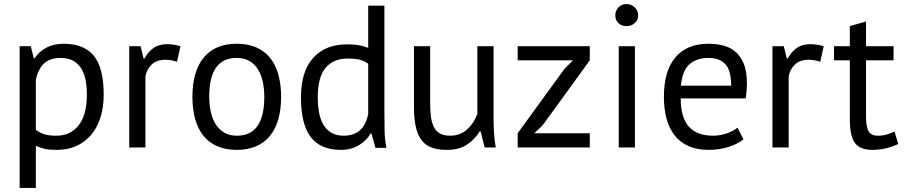

<svg xmlns="http://www.w3.org/2000/svg" viewBox="-20 -728 4466 948"><path d="M77 -500H132L147 -440H151Q174 -475 210.5 -493.5Q247 -512 294 -512Q394 -512 443 -453Q492 -394 492 -260Q492 -197 475.5 -146.5Q459 -96 429 -61Q399 -26 356.5 -7Q314 12 262 12Q225 12 203.5 7.5Q182 3 157 -8V200H77ZM279 -442Q228 -442 198.5 -415.5Q169 -389 157 -335V-87Q175 -73 198 -65.5Q221 -58 259 -58Q328 -58 368.5 -109.5Q409 -161 409 -261Q409 -302 402 -335.5Q395 -369 379.5 -392.5Q364 -416 339.5 -429Q315 -442 279 -442Z M854 -423Q824 -433 797 -433Q754 -433 729 -409.5Q704 -386 698 -350V0H618V-500H674L689 -439H693Q712 -473 738.5 -491.5Q765 -510 806 -510Q835 -510 871 -500Z M930 -250Q930 -377 986.5 -444.5Q1043 -512 1149 -512Q1205 -512 1246.5 -493.5Q1288 -475 1315 -440.5Q1342 -406 1355 -357.5Q1368 -309 1368 -250Q1368 -123 1311.5 -55.5Q1255 12 1149 12Q1093 12 1051.5 -6.5Q1010 -25 983 -59.5Q956 -94 943 -142.5Q930 -191 930 -250ZM1013 -250Q1013 -212 1020.5 -177Q1028 -142 1044 -116Q1060 -90 1086 -74Q1112 -58 1149 -58Q1285 -57 1285 -250Q1285 -289 1277.5 -324Q1270 -359 1254 -385Q1238 -411 1212 -426.5Q1186 -442 1149 -442Q1013 -443 1013 -250Z M1878 -172Q1878 -121 1879 -79.5Q1880 -38 1888 2H1834L1814 -69H1810Q1790 -34 1752 -11Q1714 12 1663 12Q1563 12 1514.5 -51Q1466 -114 1466 -248Q1466 -376 1526.5 -442.5Q1587 -509 1693 -509Q1730 -509 1751.5 -505Q1773 -501 1798 -492V-700H1878ZM1676 -58Q1727 -58 1757 -84.5Q1787 -111 1798 -165V-413Q1780 -427 1757 -433Q1734 -439 1696 -439Q1627 -439 1588 -393.5Q1549 -348 1549 -248Q1549 -207 1555.5 -172Q1562 -137 1577 -112Q1592 -87 1616.5 -72.5Q1641 -58 1676 -58Z M2104 -500V-215Q2104 -176 2108.5 -146.5Q2113 -117 2124 -97.5Q2135 -78 2154 -68Q2173 -58 2202 -58Q2229 -58 2250 -66.5Q2271 -75 2287.5 -90Q2304 -105 2316.5 -124.5Q2329 -144 2337 -166V-500H2417V-142Q2417 -106 2419.5 -67.5Q2422 -29 2428 0H2373L2353 -79H2348Q2325 -40 2286 -14Q2247 12 2187 12Q2147 12 2116.5 2.5Q2086 -7 2065.5 -31Q2045 -55 2034.5 -95.5Q2024 -136 2024 -198V-500Z M2536 -70 2767 -388 2809 -430H2536V-500H2892V-430L2659 -109L2618 -70H2892V0H2536Z M3035 -500H3115V0H3035ZM3018 -652Q3018 -675 3033.5 -691.5Q3049 -708 3073 -708Q3097 -708 3114 -691.5Q3131 -675 3131 -652Q3131 -629 3114 -614Q3097 -599 3073 -599Q3049 -599 3033.5 -614Q3018 -629 3018 -652Z M3651 -40Q3621 -16 3575.5 -2Q3530 12 3479 12Q3422 12 3380 -6.5Q3338 -25 3311 -59.5Q3284 -94 3271 -142Q3258 -190 3258 -250Q3258 -378 3315 -445Q3372 -512 3478 -512Q3512 -512 3546 -504.5Q3580 -497 3607 -476Q3634 -455 3651 -416.5Q3668 -378 3668 -315Q3668 -282 3662 -242H3341Q3341 -198 3350 -164Q3359 -130 3378 -106.5Q3397 -83 3427.5 -70.5Q3458 -58 3502 -58Q3536 -58 3570 -70Q3604 -82 3621 -98ZM3479 -442Q3420 -442 3384.5 -411Q3349 -380 3342 -305H3590Q3590 -381 3561 -411.5Q3532 -442 3479 -442Z M4030 -423Q4000 -433 3973 -433Q3930 -433 3905 -409.5Q3880 -386 3874 -350V0H3794V-500H3850L3865 -439H3869Q3888 -473 3914.5 -491.5Q3941 -510 3982 -510Q4011 -510 4047 -500Z M4098 -500H4176V-599L4256 -622V-500H4392V-430H4256V-153Q4256 -101 4269 -79.5Q4282 -58 4313 -58Q4339 -58 4357 -63.5Q4375 -69 4397 -78L4415 -17Q4388 -4 4356 4Q4324 12 4287 12Q4226 12 4201 -22.5Q4176 -57 4176 -138V-430H4098Z"/></svg>

Font: PT Sans
Style: Regular
Weight: 400
Version: Version 2.003W OFL; ttfautohint (v1.6)